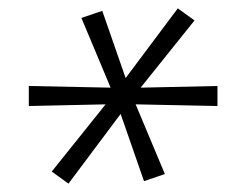

<svg xmlns="http://www.w3.org/2000/svg" viewBox="-20 -555 590 460"><path d="M144 -115 104 -144 233 -305 49 -301V-349L245 -345L175 -512L225 -529L281 -368L406 -535L446 -506L317 -345L501 -349V-301L305 -305L375 -138L325 -121L269 -282Z"/></svg>

Font: Lode Dark Term
Style: Italic
Weight: 400
Italic angle: -11°
Monospace: yes
Designer: Belleve Invis
Foundry: Belleve Invis
Version: Version 29.2.0